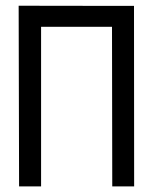

<svg xmlns="http://www.w3.org/2000/svg" viewBox="-20 -651 558 673"><path d="M124 -557.1V2.4H46.9L45.4 -630.9L373 -630.4H449.7L450.2 2.4H373.5L372.6 -557.1Z"/></svg>

Font: Fantasque Sans Mono
Style: Regular
Weight: 400
Monospace: yes
Designer: Jany Belluz
Version: Version 1.8.0 ; ttfautohint (v1.8.2)